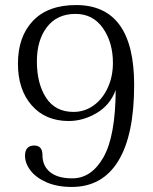

<svg xmlns="http://www.w3.org/2000/svg" viewBox="-20 -730 605 760"><path d="M79 -114Q79 -134 88.5 -144Q98 -154 115 -154Q148 -154 148 -117Q148 -73 178.5 -48.5Q209 -24 266 -24Q342 -24 389.5 -107.5Q437 -191 438 -374Q416 -314 362.5 -282.5Q309 -251 252 -251Q160 -251 105.5 -313Q51 -375 51 -478Q51 -585 110.5 -647.5Q170 -710 281 -710Q511 -710 511 -394Q511 -195 448 -92.5Q385 10 264 10Q206 10 164 -8.5Q122 -27 100.5 -55.5Q79 -84 79 -114ZM427 -481Q427 -562 387.5 -618.5Q348 -675 279 -675Q206 -675 166 -623Q126 -571 126 -487Q126 -399 162.5 -343Q199 -287 271 -287Q315 -287 350.5 -312.5Q386 -338 406.5 -382.5Q427 -427 427 -481Z"/></svg>

Font: Taviraj Light
Style: Regular
Weight: 300
Designer: Katatrad Team
Foundry: CadsonDemak
Version: Version 1.001